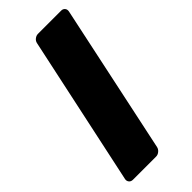

<svg xmlns="http://www.w3.org/2000/svg" viewBox="-227 -745 789 789"><g transform="rotate(-45 168.0 -350.0)"><path d="M32 0Q21 0 15 -7.5Q9 -15 11 -25L150 -675Q152 -686 161 -693Q170 -700 180 -700H315Q325 -700 331 -693Q337 -686 335 -675L197 -25Q195 -15 186 -7.5Q177 0 167 0Z"/></g></svg>

Font: Rubik Light
Style: Bold Italic
Weight: 700
Italic angle: -12°
Version: Version 2.104